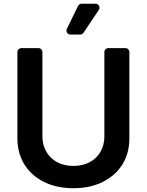

<svg xmlns="http://www.w3.org/2000/svg" viewBox="-20 -981 774 1012"><path d="M211.3 -22.4Q145.2 -55.4 108.3 -114.7Q71.7 -174.4 71.7 -252.1V-706.7Q71.7 -715.2 77.9 -721.2Q84.2 -727.3 92.7 -727.3H182.9Q191.4 -727.3 197.4 -721.2Q203.5 -715.2 203.5 -706.7V-263.1Q203.5 -218 223.7 -182.2Q244 -146.7 280.2 -126.8Q317.1 -106.5 366.8 -106.5Q417.3 -106.5 453.8 -126.8Q490.8 -146.7 510.3 -182.2Q530.2 -217.3 530.2 -263.1V-706.7Q530.2 -715.2 536.4 -721.2Q542.6 -727.3 551.1 -727.3H641.3Q649.9 -727.3 655.9 -721.2Q661.9 -715.2 661.9 -706.7V-252.1Q661.9 -173.7 625.4 -114.7Q588.4 -55.4 522 -22.4Q456.3 11 366.8 11Q277.7 11 211.3 -22.4ZM330.3 -819.6Q330.3 -811.1 336.1 -805Q342 -799 350.9 -799H402.7Q408 -799 412.6 -801.5Q417.3 -804 420.1 -808.2L501.1 -929Q504.6 -933.9 504.6 -940.3Q504.6 -948.9 498.8 -955.1Q492.9 -961.3 484 -961.3H410.2Q404.1 -961.3 399 -958.1Q393.8 -954.9 391.3 -949.6L332.4 -828.8Q330.3 -824.2 330.3 -819.6Z"/></svg>

Font: DeltaSans SemiBold
Style: Regular
Weight: 600
Designer: Rasmus Andersson
Foundry: rsms
Version: Version 3.012